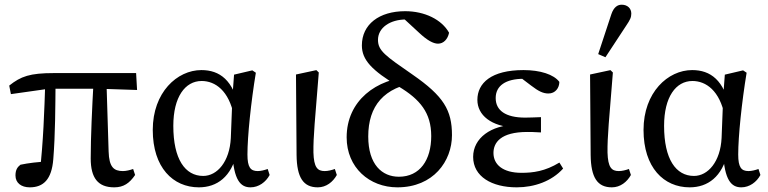

<svg xmlns="http://www.w3.org/2000/svg" viewBox="-20 -787 3282 820"><path d="M106.9 13.1C165.6 13.1 200.9 -20.8 207.6 -107.3C216.2 -214.2 216.3 -328.7 217.3 -440.8H173.5C169.3 -311 165 -181.5 150 -51.6L185.4 -97.2C143.4 -95.9 100.6 -90.5 67.3 -83.5C54.1 -73.1 46.1 -61.5 46.1 -37.4C46.1 -5.9 70.8 13.1 106.9 13.1ZM26.6 -385 188.1 -407.9H409.2L565.4 -402.7L561.3 -474.9H210.9C107 -474.9 69.3 -461 19.4 -421.5L26.6 -385ZM467.8 13.1C507.7 13.1 533.2 -4.5 557 -39.7L548.6 -65.3C534.9 -60.3 518.1 -56.4 504.9 -56.4C465.9 -56.4 445.9 -73.4 443.9 -140.1L434.6 -440.8H379.7C373.4 -328.7 367.4 -201 367.4 -110.4C367.4 -27 398.4 13.1 467.8 13.1Z M829.3 13.1C906.8 13.1 968.9 -31.8 992.1 -136.4L972.1 -135.6C978.1 -17.3 1007.3 13.1 1049.9 13.1C1084.8 13.1 1115.5 -9.3 1131.6 -39.7L1123.3 -65.3C1109.5 -60.3 1093.8 -56.4 1080.7 -56.4C1049.8 -56.4 1036.8 -72.7 1036.8 -127.1C1036.8 -204.9 1051.8 -350.1 1072.7 -476.4L1057.6 -486.5L979.6 -468.2L972.7 -375.2L965.8 -197.9C960.9 -96.8 907.8 -35.6 847.9 -35.6C770.5 -35.6 720.2 -107.2 720.2 -249.5C720.2 -372.8 770.5 -441.1 841.3 -441.1C899.3 -441.1 957.8 -399.8 979.1 -292.4L1001.6 -321.6C977.3 -444.7 918.4 -487.7 840.1 -487.7C736.4 -487.7 632.4 -392.4 632.4 -232.1C632.4 -71.3 719 13.1 829.3 13.1Z M1337.2 13.1C1373.2 13.1 1402 -9.9 1418.5 -39.7L1410.1 -65.3C1396.3 -60.3 1380.6 -56.4 1366.7 -56.4C1335.7 -56.4 1320.5 -72.2 1318.6 -135.5C1317.7 -203.9 1325.6 -277.8 1341.5 -477.4L1331.1 -487.5L1244.1 -468.8L1246.6 -125.1C1247.7 -28.9 1275.2 13.1 1337.2 13.1Z M1677.2 13.1C1830.9 13.1 1910.3 -98.8 1910.3 -209.9C1910.3 -316.7 1874.5 -376.5 1741.9 -468.4C1626 -548.6 1594.3 -570.1 1594.3 -616.7C1594.3 -668.8 1646.2 -703.8 1713.9 -703.8C1742.8 -703.8 1759.9 -698.6 1777.6 -685.8L1769 -716.6L1685.3 -725.2L1770.1 -646.9C1804 -615.2 1830.1 -600.5 1850.7 -600.5C1873.9 -600.5 1892.1 -618.9 1897.9 -647.2C1866.6 -703.3 1794.2 -739.2 1710.3 -739.2C1599.7 -739.2 1525.5 -683.1 1525.5 -593.1C1525.5 -531.1 1567.7 -486.6 1682.5 -417.6C1774.4 -362.3 1821.7 -305.3 1821.7 -205.7C1821.7 -104.4 1773.8 -32.2 1683.6 -32.2C1611.7 -32.2 1552.7 -84.2 1552.7 -204.3C1552.7 -334 1618.9 -415.2 1764.7 -435.7L1741 -460.2C1585.5 -451.6 1460.5 -356.2 1460.5 -200.5C1460.5 -71.2 1557.9 13.1 1677.2 13.1Z M2186.8 13.1C2262.3 13.1 2336.3 -13 2385 -67.1L2369.1 -92.7C2307.5 -55.2 2256.3 -48.9 2207.1 -48.9C2128 -48.9 2087.5 -83.7 2087.5 -133.8C2087.5 -177.5 2117.7 -223.4 2232.2 -223.4C2247.2 -223.4 2257.3 -223.4 2290.4 -221.4V-286.7C2260.3 -285.7 2242.7 -284.7 2222.7 -284.7C2138.4 -284.7 2097 -315.8 2097 -368.2C2097 -420.8 2139.5 -450.5 2216.8 -450.5C2236.7 -450.5 2254.1 -448.9 2277.4 -443.8L2266.7 -461.3L2196.4 -460.9L2248.2 -421.6C2280.9 -396.6 2299.9 -387.7 2322.4 -387.7C2351.8 -387.7 2368.9 -411.6 2368.9 -437.3C2345.3 -469.1 2287 -487.7 2215.9 -487.7C2078.3 -487.7 2018.8 -432.5 2018.8 -360.3C2018.8 -296 2076.8 -245.9 2182.5 -241.9V-254.2C2077.3 -252.8 2000.7 -197.3 2000.7 -117C2000.7 -32.9 2080.5 13.1 2186.8 13.1Z M2593.2 13.1C2629.2 13.1 2658 -9.9 2674.5 -39.7L2666.1 -65.3C2652.3 -60.3 2636.6 -56.4 2622.7 -56.4C2591.7 -56.4 2576.5 -72.2 2574.6 -135.5C2573.7 -203.9 2581.6 -277.8 2597.5 -477.4L2587.1 -487.5L2500.1 -468.8L2502.6 -125.1C2503.7 -28.9 2531.2 13.1 2593.2 13.1ZM2534.8 -555.9 2565.7 -542.5 2654.3 -677.4C2670.7 -701.8 2676.2 -712.3 2676.2 -728.9C2676.2 -751.5 2659.6 -766.9 2635.1 -766.9C2617.4 -766.9 2601.2 -756.5 2591 -726.3L2534.8 -555.9Z M2925.3 13.1C3002.8 13.1 3064.9 -31.8 3088.1 -136.4L3068.1 -135.6C3074.1 -17.3 3103.3 13.1 3145.9 13.1C3180.8 13.1 3211.5 -9.3 3227.6 -39.7L3219.3 -65.3C3205.5 -60.3 3189.8 -56.4 3176.7 -56.4C3145.8 -56.4 3132.8 -72.7 3132.8 -127.1C3132.8 -204.9 3147.8 -350.1 3168.7 -476.4L3153.6 -486.5L3075.6 -468.2L3068.7 -375.2L3061.8 -197.9C3056.9 -96.8 3003.8 -35.6 2943.9 -35.6C2866.5 -35.6 2816.2 -107.2 2816.2 -249.5C2816.2 -372.8 2866.5 -441.1 2937.3 -441.1C2995.3 -441.1 3053.8 -399.8 3075.1 -292.4L3097.6 -321.6C3073.3 -444.7 3014.4 -487.7 2936.1 -487.7C2832.4 -487.7 2728.4 -392.4 2728.4 -232.1C2728.4 -71.3 2815 13.1 2925.3 13.1Z"/></svg>

Font: Source Serif Variable
Style: Regular
Weight: 389
Designer: Frank Grießhammer
Foundry: Adobe Systems Incorporated
Version: Version 3.001;hotconv 1.0.111;makeotfexe 2.5.65597